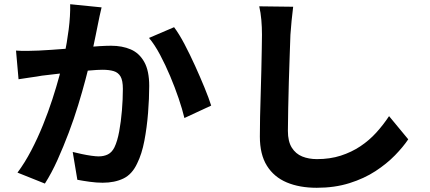

<svg xmlns="http://www.w3.org/2000/svg" viewBox="-20 -825 2040 911"><path d="M462 -790Q457 -771 452.5 -748.5Q448 -726 444 -707Q440 -685 434 -657.5Q428 -630 422.5 -602.5Q417 -575 411 -549Q401 -506 386 -449Q371 -392 351 -326.5Q331 -261 306 -195Q281 -129 253 -66.5Q225 -4 193 46L63 -6Q98 -53 128.5 -111.5Q159 -170 184 -232Q209 -294 228.5 -354Q248 -414 262 -466Q276 -518 284 -555Q298 -623 306 -686Q314 -749 313 -805ZM806 -696Q830 -664 855.5 -615.5Q881 -567 905.5 -513Q930 -459 950.5 -409Q971 -359 982 -324L855 -265Q845 -307 827.5 -358.5Q810 -410 787.5 -463.5Q765 -517 739.5 -565Q714 -613 687 -645ZM56 -585Q83 -583 109 -583.5Q135 -584 163 -585Q187 -586 222.5 -588.5Q258 -591 297.5 -594Q337 -597 377 -600.5Q417 -604 451 -606Q485 -608 507 -608Q560 -608 600.5 -590.5Q641 -573 664.5 -531Q688 -489 688 -417Q688 -358 682.5 -289Q677 -220 665 -157Q653 -94 631 -50Q607 2 565.5 22Q524 42 467 42Q438 42 405.5 37.5Q373 33 347 28L325 -104Q345 -99 368.5 -94Q392 -89 413.5 -86Q435 -83 448 -83Q473 -83 492 -92.5Q511 -102 523 -126Q537 -155 545.5 -201Q554 -247 558.5 -300.5Q563 -354 563 -403Q563 -443 552 -462Q541 -481 519.5 -487.5Q498 -494 466 -494Q444 -494 404.5 -490.5Q365 -487 321 -482.5Q277 -478 238.5 -473Q200 -468 179 -466Q158 -462 124.5 -457.5Q91 -453 68 -449Z M1371 -793Q1367 -762 1363.5 -726Q1360 -690 1358 -660Q1357 -619 1354.5 -560.5Q1352 -502 1350.5 -438Q1349 -374 1347.5 -312Q1346 -250 1346 -204Q1346 -154 1364.5 -124.5Q1383 -95 1414 -82.5Q1445 -70 1484 -70Q1546 -70 1597 -86.5Q1648 -103 1690 -131Q1732 -159 1765.5 -196Q1799 -233 1826 -274L1917 -164Q1893 -128 1854 -88Q1815 -48 1761.5 -13Q1708 22 1638 44Q1568 66 1483 66Q1401 66 1340.5 40.5Q1280 15 1246.5 -38.5Q1213 -92 1213 -177Q1213 -218 1214 -270.5Q1215 -323 1217 -380Q1219 -437 1220 -491.5Q1221 -546 1222 -590Q1223 -634 1223 -660Q1223 -696 1220 -730.5Q1217 -765 1210 -795Z"/></svg>

Font: Noto Sans SC
Style: Bold
Weight: 700
Designer: Ryoko NISHIZUKA  (kana, bopomofo & ideographs); Paul D. Hunt (Latin, Greek & Cyrillic); Sandoll Communications , Soo-you
Foundry: Adobe
Version: Version 2.004-H2;hotconv 1.0.118;makeotfexe 2.5.65603